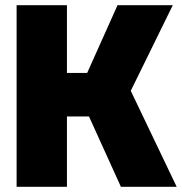

<svg xmlns="http://www.w3.org/2000/svg" viewBox="-20 -720 702 740"><path d="M44 0V-700H238V-439H316L433 -700H646L484 -370L661 0H446L323 -271H238V0Z"/></svg>

Font: Tektur ExtraBold
Style: Regular
Weight: 800
Designer: Adam Jagosz
Foundry: Adam Jagosz
Version: Version 1.005;gftools[0.9.30]